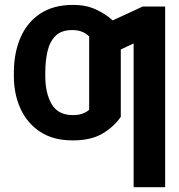

<svg xmlns="http://www.w3.org/2000/svg" viewBox="-20 -573 743 797"><path d="M665.5 -545.9V204.1H534.7V-392.6L481.4 -367.7V-87.9Q452.1 -45.9 404.8 -18.1Q357.4 9.8 281.7 9.8Q200.7 9.8 146.5 -26.1Q92.3 -62 64.9 -122.3Q37.6 -182.6 37.6 -256.3V-272Q37.6 -352.5 64.7 -416Q91.8 -479.5 146.5 -516.1Q201.2 -552.7 284.2 -552.7Q336.4 -552.7 377.7 -533.9Q418.9 -515.1 447.8 -488.3L572.3 -545.9ZM282.7 -95.2Q304.7 -95.2 321 -100.8Q337.4 -106.4 350.1 -117.2V-421.9Q337.4 -434.1 320.6 -441.2Q303.7 -448.2 279.8 -448.2Q234.4 -448.2 210.2 -423.8Q186 -399.4 177 -359.1Q168 -318.8 168 -272V-256.3Q168 -186 194.6 -140.6Q221.2 -95.2 282.7 -95.2Z"/></svg>

Font: Inter-SemiBold
Style: Regular
Weight: 600
Designer: Rasmus Andersson
Foundry: rsms
Version: Version 4.000;git-a52131595